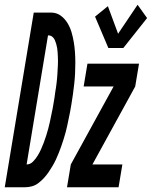

<svg xmlns="http://www.w3.org/2000/svg" viewBox="-66 -788 639 808"><path d="M390 -586 334 -718 388 -762 431 -646 513 -768 553 -712 453 -586ZM-46 0 76 -735H152Q174 -734 190.5 -721.5Q207 -709 218 -691Q229 -673 235 -652.5Q241 -632 244.5 -611Q248 -590 249.5 -568.5Q251 -547 251 -524.5Q251 -502 250 -480Q249 -458 246.5 -436Q244 -414 241 -391.5Q238 -369 234 -346Q232 -332 229 -317.5Q226 -303 223 -288.5Q220 -274 217 -259.5Q214 -245 210 -230.5Q206 -216 201.5 -201.5Q197 -187 192 -173Q187 -159 181.5 -145Q176 -131 169.5 -117Q163 -103 155 -89.5Q147 -76 138.5 -63.5Q130 -51 119 -39Q108 -27 95.5 -17.5Q83 -8 68.5 -4Q54 0 40 0ZM46 -96Q61 -96 72.5 -107.5Q84 -119 92.5 -133Q101 -147 107 -160.5Q113 -174 118.5 -188.5Q124 -203 128.5 -217.5Q133 -232 137 -246.5Q141 -261 144 -275.5Q147 -290 150 -304.5Q153 -319 156 -333.5Q159 -348 161 -363Q163 -372 164 -381.5Q165 -391 166.5 -400.5Q168 -410 169.5 -419Q171 -428 172 -437.5Q173 -447 174 -456.5Q175 -466 175.5 -475.5Q176 -485 176.5 -494Q177 -503 177.5 -512.5Q178 -522 178 -531Q178 -540 177.5 -549.5Q177 -559 176.5 -568Q176 -577 174.5 -586Q173 -595 170.5 -603.5Q168 -612 164.5 -620Q161 -628 154 -633.5Q147 -639 138 -639H136ZM216 0 232 -96 412 -424H286L302 -520H519L503 -424L323 -96H449L433 0Z"/></svg>

Font: Iosevka SS04
Style: Bold Italic
Weight: 700
Italic angle: -9°
Monospace: yes
Designer: Belleve Invis
Foundry: Belleve Invis
Version: Version 19.0.0; ttfautohint (v1.8.4)